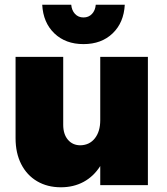

<svg xmlns="http://www.w3.org/2000/svg" viewBox="-20 -785 708 814"><path d="M607 -544V0H405V-81Q377 -37 334.5 -14Q292 9 238 9Q181 9 137.5 -16.5Q94 -42 70 -89Q46 -136 46 -199V-544H248V-256Q248 -216 268 -192.5Q288 -169 321 -169Q360 -170 382.5 -199Q405 -228 405 -275V-544ZM334 -711Q356 -711 370 -726Q384 -741 386 -765H509Q505 -689 457.5 -643.5Q410 -598 334 -598Q258 -598 210.5 -643.5Q163 -689 159 -765H282Q284 -741 298 -726Q312 -711 334 -711Z"/></svg>

Font: Gontserrat ExtraBold
Style: Regular
Weight: 800
Designer: Julieta Ulanovsky
Foundry: Julieta Ulanovsky
Version: Version 6.001